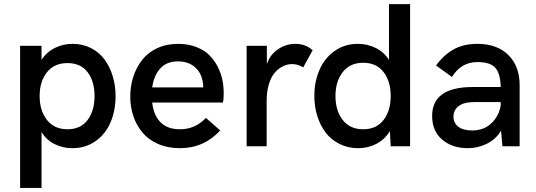

<svg xmlns="http://www.w3.org/2000/svg" viewBox="-20 -710 2604 932"><path d="M77.6 202.1V-487.8H181.6V-419.4Q205.6 -457 245.8 -477.1Q286.1 -497.1 332.5 -497.1Q381.3 -497.1 421.4 -476.8Q461.4 -456.5 487.3 -421.4Q513.2 -386.2 527.1 -340.6Q541 -294.9 541 -243.7Q541 -174.3 517.3 -117.7Q493.7 -61 445.1 -25.9Q396.5 9.3 331.1 9.3Q284.7 9.3 245.1 -10.5Q205.6 -30.3 181.6 -68.4V202.1ZM439 -243.7Q439 -314.9 405.3 -359.4Q371.6 -403.8 307.6 -403.8Q243.2 -403.8 207.8 -359.1Q172.4 -314.5 172.4 -243.7Q172.4 -172.9 208 -127.7Q243.7 -82.5 307.6 -82.5Q371.6 -82.5 405.3 -127.7Q439 -172.9 439 -243.7Z M853 9.3Q794.4 9.3 747.8 -11Q701.2 -31.2 671.9 -66.2Q642.6 -101.1 627.4 -146Q612.3 -190.9 612.3 -241.7Q612.3 -292 627 -337.2Q641.6 -382.3 669.4 -418.5Q697.3 -454.6 742.4 -475.8Q787.6 -497.1 844.7 -497.1Q893.1 -497.1 931.9 -482.2Q970.7 -467.3 995.1 -443.4Q1019.5 -419.4 1036.1 -387.2Q1052.7 -355 1059.3 -323Q1065.9 -291 1065.9 -257.8Q1065.9 -226.1 1062 -212.4H718.8Q725.6 -150.9 759 -116.7Q792.5 -82.5 853.5 -82.5Q928.2 -82.5 979.5 -137.7L1048.8 -76.7Q970.2 9.3 853 9.3ZM718.8 -285.6H966.3Q967.3 -301.8 963.4 -316.4Q955.6 -359.4 924.3 -385.7Q893.1 -412.1 843.8 -412.1Q789.1 -412.1 758.1 -377.9Q727.1 -343.8 718.8 -285.6Z M1177.2 0V-487.8H1275.4V-398.9Q1291 -445.3 1329.8 -471.2Q1368.7 -497.1 1413.1 -497.1Q1464.8 -497.1 1497.6 -465.8L1451.7 -382.8Q1426.3 -398.9 1397.9 -398.9Q1375 -398.9 1353.5 -388.4Q1332 -377.9 1314 -357.4Q1295.9 -336.9 1285.2 -301.3Q1274.4 -265.6 1274.4 -220.2V0Z M1718.8 9.3Q1669.4 9.3 1628.7 -11Q1587.9 -31.2 1561.3 -65.9Q1534.7 -100.6 1520.3 -146.5Q1505.9 -192.4 1505.9 -244.1Q1505.9 -313 1530.3 -369.9Q1554.7 -426.8 1603.5 -461.9Q1652.3 -497.1 1717.3 -497.1Q1763.7 -497.1 1804 -477.1Q1844.2 -457 1868.2 -419.4V-689.9H1970.7V0H1876.5L1872.6 -73.7Q1848.1 -33.2 1807.6 -12Q1767.1 9.3 1718.8 9.3ZM1743.2 -82.5Q1807.1 -82.5 1841.8 -127.4Q1876.5 -172.4 1876.5 -244.1Q1876.5 -315.4 1841.8 -360.4Q1807.1 -405.3 1743.2 -405.3Q1678.7 -405.3 1643.6 -359.9Q1608.4 -314.5 1608.4 -244.1Q1608.4 -172.9 1643.6 -127.7Q1678.7 -82.5 1743.2 -82.5Z M2296.9 -497.1Q2393.6 -497.1 2448 -442.6Q2502.4 -388.2 2502.4 -296.9V0H2418.9L2412.1 -76.2Q2388.7 -35.2 2344.5 -12.9Q2300.3 9.3 2252 9.3Q2174.8 9.3 2126.2 -32.5Q2077.6 -74.2 2077.6 -147Q2077.6 -287.6 2274.9 -287.6H2410.6Q2409.2 -352.5 2384.5 -380.6Q2359.9 -408.7 2297.4 -408.7Q2218.3 -408.7 2173.8 -336.4L2096.7 -392.1Q2133.8 -443.4 2181.9 -470.2Q2230 -497.1 2296.9 -497.1ZM2272 -76.7Q2328.6 -76.7 2365.5 -111.8Q2402.3 -147 2410.6 -199.2V-214.4H2280.8Q2231.9 -214.4 2206.5 -195.1Q2181.2 -175.8 2181.2 -144Q2181.2 -113.3 2204.6 -95Q2228 -76.7 2272 -76.7Z"/></svg>

Font: HK Grotesk SemiBold Legacy
Style: Regular
Weight: 600
Designer: Alfredo Marco Pradil
Foundry: Hanken Design Co.
Version: Version 2.022;PS 002.022;hotconv 1.0.88;makeotf.lib2.5.64775